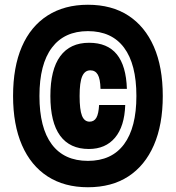

<svg xmlns="http://www.w3.org/2000/svg" viewBox="-20 -804 740 808"><path d="M350 -16Q251 -16 180.5 -61.5Q110 -107 72.5 -193Q35 -279 35 -400Q35 -522 72 -607.5Q109 -693 180 -738.5Q251 -784 350 -784Q450 -784 520 -738.5Q590 -693 627.5 -607.5Q665 -522 665 -400Q665 -279 627.5 -193Q590 -107 520 -61.5Q450 -16 350 -16ZM350 -127Q450 -127 502 -197Q554 -267 554 -400Q554 -534 502 -603.5Q450 -673 350 -673Q251 -673 198.5 -603.5Q146 -534 146 -400Q146 -266 198 -196.5Q250 -127 350 -127ZM507 -362Q504 -272 464 -224.5Q424 -177 354 -177Q274 -177 233 -233Q192 -289 192 -400Q192 -511 233.5 -567.5Q275 -624 355 -624Q432 -624 471.5 -575.5Q511 -527 514 -430H403Q402 -472 391.5 -490Q381 -508 360 -508Q337 -508 326 -483Q315 -458 315 -400Q315 -342 325 -317Q335 -292 357 -292Q376 -292 385.5 -308.5Q395 -325 397 -362Z"/></svg>

Font: Martian Mono
Style: Bold
Weight: 700
Designer: Roman Shamin
Foundry: Evil Martians
Version: Version 1.000